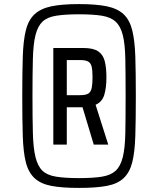

<svg xmlns="http://www.w3.org/2000/svg" viewBox="-20 -837 775 940"><path d="M366 83Q283 83 231 73Q179 63 149 35Q119 7 106.5 -42.5Q94 -92 91.5 -172Q89 -252 89 -367Q89 -480 91.5 -559Q94 -638 106.5 -688.5Q119 -739 149 -767Q179 -795 231 -806Q283 -817 366 -817Q451 -817 503.5 -806Q556 -795 585.5 -767Q615 -739 627.5 -688.5Q640 -638 642.5 -559.5Q645 -481 645 -367Q645 -252 642.5 -172Q640 -92 627.5 -42.5Q615 7 585.5 35Q556 63 503.5 73Q451 83 366 83ZM366 35Q436 35 479 28Q522 21 546 -1Q570 -23 581 -67Q592 -111 593.5 -184Q595 -257 595 -367Q595 -476 593.5 -549.5Q592 -623 581 -666Q570 -709 546 -731Q522 -753 479 -760Q436 -767 366 -767Q299 -767 255 -760Q211 -753 188 -731Q165 -709 154 -666Q143 -623 141 -549.5Q139 -476 139 -367Q139 -257 141 -184Q143 -111 154 -67Q165 -23 188 -1Q211 21 255 28Q299 35 366 35ZM241 -129V-602H388Q437 -602 461 -585.5Q485 -569 493 -537Q501 -505 501 -458Q501 -407 490.5 -372.5Q480 -338 448 -324L510 -129H439L384 -312H307V-129ZM307 -371H370Q400 -371 412.5 -379Q425 -387 429 -406.5Q433 -426 433 -457Q433 -491 429 -509.5Q425 -528 412 -535.5Q399 -543 371 -543H307Z"/></svg>

Font: Farlight84_Sys_V01
Style: Regular
Weight: 400
Designer: Ryoko NISHIZUKA  (kana, bopomofo & ideographs); Paul D. Hunt (Latin, Greek & Cyrillic); Sandoll Communications , Soo-you
Foundry: Adobe
Version: Version 2.004;October 29, 2024;FontCreator 14.0.0.2814 64-bi